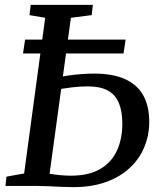

<svg xmlns="http://www.w3.org/2000/svg" viewBox="-20 -763 660 788"><path d="M281.5 5Q259.5 5 231.5 3.8Q203.5 2.5 175.8 1.2Q148 0 127 0H2.5L6.5 -38L79 -51L165.5 -690L101 -701L106 -743H361L356.5 -701L271 -690L183.5 -50Q202.5 -46.5 226.2 -44.2Q250 -42 271 -42Q345.5 -42 392 -69.8Q438.5 -97.5 460.2 -145.5Q482 -193.5 482 -255Q482 -307 467.5 -341Q453 -375 422 -391.8Q391 -408.5 340 -408.5Q306 -408.5 273.2 -404.2Q240.5 -400 218.5 -396.5L224 -446Q241.5 -450.5 265.5 -453.8Q289.5 -457 315.8 -459Q342 -461 365.5 -461Q442.5 -461 492.8 -438.5Q543 -416 567.8 -371.8Q592.5 -327.5 592.5 -263Q592.5 -208 572.2 -159.2Q552 -110.5 512.2 -73.5Q472.5 -36.5 414.5 -15.8Q356.5 5 281.5 5ZM74.5 -543.5 83 -600.5H495.5L487 -543.5Z"/></svg>

Font: Merriweather 28pt
Style: Italic
Weight: 400
Italic angle: -7.8°
Version: Version 2.101